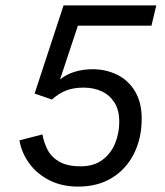

<svg xmlns="http://www.w3.org/2000/svg" viewBox="-20 -680 611 710"><path d="M269 10Q208 10 161.5 -14Q115 -38 87 -77.5Q59 -117 52 -161L137 -183Q142 -153 156 -126Q170 -99 199.5 -82Q229 -65 278 -65Q327 -65 358.5 -88.5Q390 -112 405.5 -149.5Q421 -187 421 -229Q421 -274 402.5 -302Q384 -330 354.5 -343Q325 -356 290 -356Q252 -356 225 -345.5Q198 -335 172 -312L108 -334L215 -660H558L540 -585H268L202 -386Q225 -405 256 -414.5Q287 -424 322 -424Q372 -424 413.5 -403.5Q455 -383 479.5 -342Q504 -301 504 -241Q504 -169 475.5 -112Q447 -55 394.5 -22.5Q342 10 269 10Z"/></svg>

Font: Work Sans
Style: Italic
Weight: 400
Italic angle: -13°
Designer: Wei Huang
Foundry: Wei Huang
Version: Version 2.012